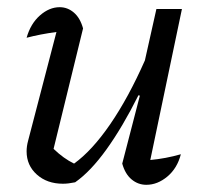

<svg xmlns="http://www.w3.org/2000/svg" viewBox="-20 -508 574 534"><path d="M320 -53 369 -242 365 -243Q321 -155 276.5 -93Q232 -31 189 -1Q170 3 155 3Q111 3 82.5 -22.5Q54 -48 54 -87Q54 -101 58 -116L137 -419Q92 -413 54 -403Q65 -442 91 -465Q117 -488 146 -488Q168 -488 185.5 -473Q203 -458 211 -429L129 -94Q157 -67 186 -53Q236 -89 286.5 -162.5Q337 -236 383 -340L415 -483H486L398 -63Q441 -67 483 -79Q473 -40 445.5 -17Q418 6 387 6Q364 6 346 -9Q328 -24 320 -53Z"/></svg>

Font: Piazzolla
Style: Italic
Weight: 400
Italic angle: -11.3°
Designer: Juan Pablo del Peral
Foundry: Huerta Tipografica
Version: Version 1.330